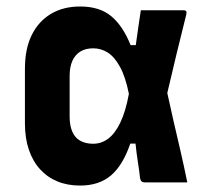

<svg xmlns="http://www.w3.org/2000/svg" viewBox="-20 -570 640 600"><path d="M230.5 -549.7Q291.3 -549.7 327.7 -519.3Q364.2 -489 388.1 -428.9H404.3Q408.1 -458.2 412.2 -485Q416.4 -511.9 420.1 -538Q454 -538 487.4 -538Q520.8 -538 553 -538Q559.7 -538 561.8 -534.8Q563.9 -531.7 562 -524.1Q546.5 -462.8 531.9 -402.2Q517.3 -341.5 502.8 -279.4Q511.8 -237.1 522.1 -192.6Q532.3 -148.2 543.5 -100.5Q554.6 -52.7 565.3 0Q528.9 0 497.6 0Q466.3 0 433.3 0Q428.5 0 425.1 -1.4Q421.7 -2.9 420.1 -6.2Q418.5 -9.6 417.5 -14.4Q415.5 -34.6 410.9 -63.5Q406.4 -92.3 403.5 -121.2H387.1Q364.2 -53.7 326.9 -21.9Q289.6 9.9 230.5 9.9Q190.7 9.9 159.1 -3.2Q127.5 -16.3 104.9 -41.4Q82.2 -66.4 70.1 -102.4Q57.9 -138.4 57.9 -184.4V-355.4Q57.9 -417.2 79.1 -460.4Q100.4 -503.5 139.1 -526.6Q177.8 -549.7 230.5 -549.7ZM271.4 -419Q247.6 -419 231.3 -409.1Q215.1 -399.2 206.3 -380.1Q197.6 -360.9 197.6 -333V-206.8Q197.6 -182.7 203.2 -165.9Q208.8 -149.1 218.7 -139.3Q228 -130.1 241.4 -125.5Q254.8 -120.8 271.4 -120.8Q296.7 -120.8 318 -136.6Q339.4 -152.4 356 -187Q372.7 -221.5 382.8 -276.8Q372 -330.4 354.8 -361.4Q337.7 -392.5 316.8 -405.7Q295.9 -419 271.4 -419Z"/></svg>

Font: Recursive Sans Linear Light
Style: Regular
Weight: 300
Version: Version 1.085